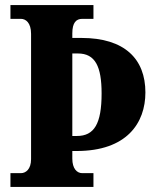

<svg xmlns="http://www.w3.org/2000/svg" viewBox="-20 -734 614 754"><path d="M21 0H347V-54H303C282 -54 264 -72 264 -111V-141H281C478 -141 551 -251 551 -371C551 -502 470 -585 300 -585H264V-603C264 -645 279 -660 303 -660H347V-714H21V-660H62C81 -660 102 -645 102 -601V-109C102 -69 81 -54 62 -54H21ZM282 -200H264V-524H286C354 -524 379 -473 379 -367C379 -248 350 -200 282 -200Z"/></svg>

Font: Noto Serif Khmer Condensed ExtraBold
Style: Regular
Weight: 800
Width: 3
Designer: Danh Hong and the Monotype Design Team
Foundry: Monotype Imaging Inc.
Version: Version 2.004